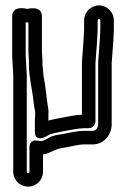

<svg xmlns="http://www.w3.org/2000/svg" viewBox="-20 -559 466 710"><path d="M85 -476V-369V-368L87 -332V-318C87 -274 100 -225 104 -183C107 -153 111 -152 110 -136C110 -130 109 -123 109 -116V-74C109 -74 105 -36 143 -51C149 -53 154 -56 161 -60C170 -66 198 -70 221 -75C241 -79 274 -85 292 -85H308C323 -85 333 -99 333 -110V-326L339 -407L341 -446V-447V-484C341 -486 344 -489 346 -489C348 -489 351 -486 351 -484V-450L349 -410L343 -329V-327V-99C343 -85 333 -75 323 -75H292C258 -75 226 -65 204 -62C186 -59 172 -57 160 -49C141 -37 133 -36 119 -39C112 -40 89 -42 89 -14V76C89 79 87 81 84 81C81 81 79 79 79 76V-282V-283L75 -354V-476ZM346 -539C316 -539 291 -514 291 -484V-448L289 -411L283 -329V-327V-135C260 -134 230 -128 210 -124C196 -121 180 -119 159 -113V-116V-132C161 -158 156 -165 154 -187C151 -213 147 -246 142 -272C139 -286 140 -298 137 -320V-333V-334L135 -370V-498C135 -541 82 -526 80 -526C80 -526 25 -542 25 -498V-353V-352L29 -281V76C29 107 54 131 84 131C114 131 139 107 139 76V12C168 8 177 -7 212 -12C240 -16 268 -25 292 -25H323C367 -25 393 -64 393 -99V-326L399 -406L401 -448V-449V-484C401 -514 376 -539 346 -539Z"/></svg>

Font: Squarish
Style: Fog
Weight: 400
Foundry: Cannot Into Space Fonts
Version: Version 0.272